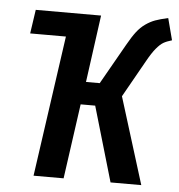

<svg xmlns="http://www.w3.org/2000/svg" viewBox="-51 -753 748 802"><g transform="rotate(5 323.0 -352.5)"><path d="M646 -613.8Q624 -607.4 610.6 -599.6Q597.2 -591.8 581.1 -572.5Q564.9 -553.2 544.9 -517.1L458 -362.8L570.8 0H441.9L350.1 -314H289.1L245.1 0H119.1L203.1 -590.8H53.2L67.9 -690.9H341.8L303.2 -409.2H360.8L456.1 -577.1Q476.1 -612.8 492.4 -634Q508.8 -655.3 528.8 -669.2Q548.8 -683.1 568.4 -690.2Q587.9 -697.3 622.1 -705.1Z"/></g></svg>

Font: Fira Sans Compressed Medium
Style: Italic
Weight: 500
Width: 3
Italic angle: -8°
Designer: Carrois Corporate & Edenspiekermann AG
Foundry: Carrois Corporate GbR & Edenspiekermann AG
Version: Version 4.203;PS 004.203;hotconv 1.0.88;makeotf.lib2.5.64775